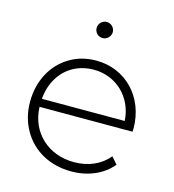

<svg xmlns="http://www.w3.org/2000/svg" viewBox="-107 -803 811 896"><g transform="rotate(15 298.5 -354.5)"><path d="M84 -124C129 -44 214 4 318 4C398 4 470 -26 515 -81L486 -114C447 -66 387 -41 319 -41C195 -41 102 -126 98 -249H547L548 -263C548 -416 441 -526 299 -526C252 -526 209 -515 171 -492C95 -447 49 -362 49 -261C49 -210 61 -164 84 -124ZM130 -389C165 -448 226 -482 299 -482C408 -482 493 -400 499 -288H99C102 -325 112 -359 130 -389ZM260 -674C260 -653 276 -635 299 -635C320 -635 338 -653 338 -674C338 -695 320 -713 299 -713C278 -713 260 -695 260 -674Z"/></g></svg>

Font: Montserrat Light
Style: Regular
Weight: 300
Designer: Julieta Ulanovsky
Foundry: Julieta Ulanovsky
Version: Version 7.200